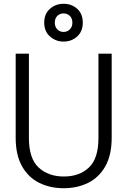

<svg xmlns="http://www.w3.org/2000/svg" viewBox="-20 -984 674 1016"><path d="M317 12Q246 12 188.5 -16Q131 -44 97 -103.5Q63 -163 63 -255V-700H133V-254Q133 -145 184.5 -97.5Q236 -50 318 -50Q400 -50 450.5 -97.5Q501 -145 501 -254V-700H571V-255Q571 -163 537 -103.5Q503 -44 445.5 -16Q388 12 317 12ZM316 -764Q275 -764 244.5 -791Q214 -818 214 -864Q214 -911 244.5 -937.5Q275 -964 316 -964Q359 -964 388.5 -937.5Q418 -911 418 -864Q418 -818 388.5 -791Q359 -764 316 -764ZM316 -815Q336 -815 349.5 -828.5Q363 -842 363 -864Q363 -887 349.5 -900Q336 -913 316 -913Q297 -913 283.5 -900Q270 -887 270 -864Q270 -842 283.5 -828.5Q297 -815 316 -815Z"/></svg>

Font: Host Grotesk Light
Style: Regular
Weight: 300
Designer: Doukan Karapınar
Foundry: Element Type
Version: Version 1.003